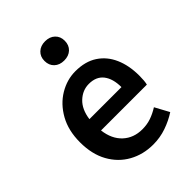

<svg xmlns="http://www.w3.org/2000/svg" viewBox="-209 -810 924 924"><g transform="rotate(-45 253.5 -348.0)"><path d="M283 12Q215 12 160 -18.5Q105 -49 73 -106.5Q41 -164 41 -245Q41 -325 73.5 -383Q106 -441 158 -472Q210 -503 267 -503Q334 -503 379 -473.5Q424 -444 447 -391.5Q470 -339 470 -270Q470 -234 465 -214H153Q161 -149 200 -113Q239 -77 298 -77Q330 -77 357.5 -86.5Q385 -96 412 -113L451 -41Q416 -18 373 -3Q330 12 283 12ZM152 -292H370Q370 -349 345 -381.5Q320 -414 270 -414Q227 -414 193.5 -382.5Q160 -351 152 -292ZM266 -577Q235 -577 216 -595Q197 -613 197 -643Q197 -672 216 -690Q235 -708 266 -708Q297 -708 316 -690Q335 -672 335 -643Q335 -613 316 -595Q297 -577 266 -577Z"/></g></svg>

Font: Source Sans Pro SemiBold
Style: Regular
Weight: 600
Designer: Paul D. Hunt
Foundry: Adobe Systems Incorporated
Version: Version 2.045;hotconv 1.0.109;makeotfexe 2.5.65596